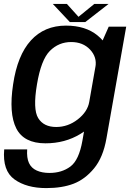

<svg xmlns="http://www.w3.org/2000/svg" viewBox="-38 -729 680 982"><path d="M198.5 233Q280 233 338.5 210.5Q397 188 443.2 132Q489.5 76 506.5 -21.5L607.5 -592.5H518L465 -472.5L383.5 -9.5Q366 90 322 122.8Q278 155.5 215 155.5Q177 155.5 149.8 143.2Q122.5 131 110.2 104.8Q98 78.5 101 35H-16.5Q-26 144 36 188.5Q98 233 198.5 233ZM194.5 4Q294.5 4 373 -43.8Q451.5 -91.5 461 -148L418.5 -208Q409.5 -157 359.5 -118.2Q309.5 -79.5 249.5 -79.5Q185.5 -79.5 157.5 -124.8Q129.5 -170 151 -297Q172 -423.5 217.2 -468.8Q262.5 -514 326 -514Q386.5 -514 422.8 -475.2Q459 -436.5 450 -386L513 -442Q522.5 -497 461 -547.5Q399.5 -598 299.5 -598Q189 -598 120 -522.2Q51 -446.5 29 -297.5Q6.5 -149 45.2 -72.5Q84 4 194.5 4ZM319.5 -616H398L517.5 -709H444.5L363.5 -643L304 -709H232Z"/></svg>

Font: Anybody UltraCondensed Thin Medium
Style: Italic
Weight: 500
Italic angle: -10°
Version: Version 1.111